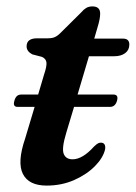

<svg xmlns="http://www.w3.org/2000/svg" viewBox="-20 -569 424 599"><path d="M25 -255Q30 -274 46 -274H99L117.5 -336.5Q126 -361.5 125 -373.5Q124 -385.5 111 -391.5L80.5 -399.5Q63 -409 63 -424.5Q63 -449.5 96 -449.5H129.5Q143.5 -449.5 152.2 -453.8Q161 -458 172 -469.5L234.5 -531.5Q241 -539.5 249 -544.2Q257 -549 268.5 -549Q292.5 -549 292.5 -526.5Q292.5 -510.5 284.5 -484.5L274 -448.5H364Q383.5 -448.5 383.5 -430Q383.5 -413 370.5 -403.2Q357.5 -393.5 336 -393.5H257.5L222 -274H334Q350.5 -274 345 -254.5Q339.5 -235.5 323 -235.5H211L186.5 -154Q172 -106 178.8 -89Q185.5 -72 206.5 -72Q237.5 -72 273.5 -112Q281.5 -119.5 285.8 -121.8Q290 -124 295.5 -124Q310.5 -123 308 -103.5Q302 -77 276.5 -51Q251 -25 211.8 -7.5Q172.5 10 125.5 10Q70 10 51.5 -26.2Q33 -62.5 58.5 -137L88 -235.5H35Q19 -235.5 25 -255Z"/></svg>

Font: Fraunces 72pt Soft SemiBold
Style: Italic
Weight: 600
Italic angle: -16°
Version: Version 1.000;[b76b70a41]